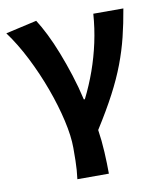

<svg xmlns="http://www.w3.org/2000/svg" viewBox="-86 -642 761 912"><g transform="rotate(-10 294.5 -186.5)"><path d="M213 201Q216 177 217.5 157Q219 137 219.5 112.5Q220 88 220 51Q220 -6 202.5 -82.5Q185 -159 155 -241Q125 -323 85.5 -401Q46 -479 1 -540L151 -574Q171 -543 193 -499Q215 -455 236 -401Q257 -347 276 -288Q295 -229 309 -167H314Q345 -229 367.5 -292.5Q390 -356 404.5 -423Q419 -490 424 -560H569Q557 -489 541.5 -426Q526 -363 502 -299.5Q478 -236 441.5 -166.5Q405 -97 351 -12Q359 40 362 96.5Q365 153 365 201Z"/></g></svg>

Font: Noto Sans SC
Style: Bold
Weight: 700
Designer: Ryoko NISHIZUKA  (kana, bopomofo & ideographs); Paul D. Hunt (Latin, Greek & Cyrillic); Sandoll Communications , Soo-you
Foundry: Adobe
Version: Version 2.004-H2;hotconv 1.0.118;makeotfexe 2.5.65603